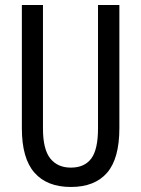

<svg xmlns="http://www.w3.org/2000/svg" viewBox="-20 -734 562 764"><path d="M455 -224Q455 -103 406 -46.5Q357 10 262 10Q167 10 117 -47Q67 -104 67 -223V-714H151V-222Q151 -140 180 -103.5Q209 -67 262 -67Q316 -67 343 -103Q370 -139 370 -223V-714H455Z"/></svg>

Font: Noto Sans Myanmar ExtraCondensed
Style: Regular
Weight: 400
Width: 2
Designer: Monotype Design Team
Foundry: Monotype Imaging Inc.
Version: Version 2.107; ttfautohint (v1.8.4.7-5d5b)